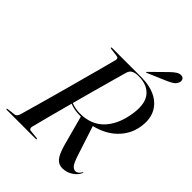

<svg xmlns="http://www.w3.org/2000/svg" viewBox="-257 -999 1136 1136"><g transform="rotate(45 310.5 -431.5)"><path d="M578.5 -55Q567 -26.5 537.2 -7.2Q507.5 12 472 12Q441.5 12 421.8 -10.8Q402 -33.5 385 -93L334 -282Q331 -282 327.5 -282Q300 -282 278.8 -286.2Q257.5 -290.5 241.5 -297.5Q219.5 -216.5 200.8 -145.8Q182 -75 172.5 -36Q170 -27.5 173 -20.8Q176 -14 184.5 -13L238.5 -7.5Q244.5 -7 244.5 -3.5Q244.5 0 239.5 0H-3.5Q-9 0 -9 -3Q-9 -7.5 -2.5 -7.5L47.5 -13.5Q63.5 -15 71 -37Q79.5 -66.5 93.5 -116Q107.5 -165.5 124.5 -226.2Q141.5 -287 159 -351.5Q176.5 -416 193 -476.8Q209.5 -537.5 222.8 -586.8Q236 -636 243.5 -666Q247 -683 230 -685.5L178 -692Q171.5 -693 171.5 -696.5Q171.5 -700 176.5 -700H422Q492.5 -700 542.5 -674.8Q592.5 -649.5 615 -602.2Q637.5 -555 626 -489Q614.5 -418.5 561.8 -365.8Q509 -313 423.5 -292.5L483.5 -108.5Q499 -60.5 511.5 -45.5Q524 -30.5 539.5 -30.5Q558.5 -30.5 573.5 -55Q576 -59.5 578 -59Q579.5 -58.5 578.5 -55ZM340.5 -656Q331 -622.5 315.2 -566.2Q299.5 -510 280.8 -441.8Q262 -373.5 243.5 -305Q279 -291 317.5 -291Q408 -291 462.8 -345.5Q517.5 -400 535.5 -495.5Q555 -596.5 519 -644.8Q483 -693 406.5 -693Q380 -693 363.2 -684.8Q346.5 -676.5 340.5 -656ZM517.5 -838Q536 -856.5 551.8 -866.2Q567.5 -876 581.5 -875Q597 -874 602.2 -863Q607.5 -852 604 -841Q598 -821 580.5 -809.8Q563 -798.5 542.5 -790L427 -740.5Q422 -738.5 421 -740.5Q420.5 -743 424 -746Z"/></g></svg>

Font: Fraunces 144pt
Style: Italic
Weight: 400
Italic angle: -16°
Version: Version 1.000;[b76b70a41]